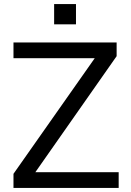

<svg xmlns="http://www.w3.org/2000/svg" viewBox="-20 -920 639 940"><path d="M46 0V-69L474 -678L472 -635H46V-712H551V-645L123 -34L125 -77H561V0ZM245 -900H352V-801H245Z"/></svg>

Font: Muli Medium
Style: Regular
Weight: 500
Designer: Vernon Adams
Foundry: Vernon Adams
Version: Version 2.100; ttfautohint (v1.8.1.43-b0c9)